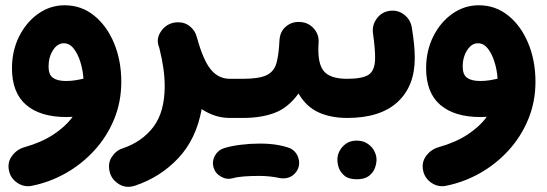

<svg xmlns="http://www.w3.org/2000/svg" viewBox="-20 -395 2073 728"><path d="M225.1 -375Q288.6 -375 336.9 -335.9Q385.3 -296.9 412.6 -231Q439.9 -165 439.9 -85Q439.9 -8.8 412.6 57.4Q385.3 123.5 337.6 175.5Q290 227.5 228.8 262Q167.5 296.4 100.1 309.6Q70.3 315.4 44.7 297.6Q19 279.8 13.7 250Q7.8 219.7 25.9 195.6Q43.9 171.4 72.8 163.1Q135.7 145.5 181.6 115.7Q227.5 85.9 255.4 47.9Q243.2 48.8 231.9 48.8Q132.8 48.8 79.1 2.7Q25.4 -43.5 25.4 -136.2Q25.4 -202.6 52.5 -256.8Q79.6 -311 125 -343Q170.4 -375 225.1 -375ZM164.1 -142.6Q164.1 -111.8 180.9 -99.9Q197.8 -87.9 230.5 -87.9Q249 -87.9 265.6 -90.6Q282.2 -93.3 296.4 -96.7Q294.4 -128.4 284.9 -159.4Q275.4 -190.4 259.5 -210.7Q243.7 -231 221.7 -231Q197.8 -231 180.9 -204.6Q164.1 -178.2 164.1 -142.6Z M582 -219.2Q571.8 -248 589.6 -274.9Q607.4 -301.8 637.2 -308.6Q645.5 -310.5 654.3 -310.5Q681.2 -311 700.9 -294.4Q720.7 -277.8 725.6 -255.9Q726.1 -254.9 726.6 -253.4Q750 -167.5 779.1 -131.8Q808.1 -96.2 851.6 -96.2H852.1Q882.8 -96.2 904.3 -74.5Q925.8 -52.7 925.8 -22Q925.8 8.3 904.3 30.3Q882.8 52.2 852.1 52.2H851.6Q822.3 52.2 795.4 43.5Q768.6 34.7 744.6 18.6Q724.6 131.3 656.5 204.1Q588.4 276.9 491.7 309.1Q458.5 319.8 431.9 303.7Q405.3 287.6 397 260.7Q387.2 226.1 403.3 200.9Q419.4 175.8 443.8 168Q519 142.6 561.8 85.9Q604.5 29.3 604.5 -68.4Q604.5 -132.8 584 -213.4Q583 -216.3 582 -219.2Z M777.3 -22Q777.3 -52.7 799.6 -74.5Q821.8 -96.2 852.1 -96.2H900.9Q931.6 -96.2 953.6 -74.5Q975.6 -52.7 975.6 -22Q975.6 8.3 953.6 30.3Q931.6 52.2 900.9 52.2H852.1Q821.8 52.2 799.6 30.3Q777.3 8.3 777.3 -22Z M826.2 -22Q826.2 -52.7 848.4 -74.5Q870.6 -96.2 900.9 -96.2Q962.4 -96.2 990.7 -109.9Q1019 -123.5 1028.1 -155.3Q1037.1 -187 1039.6 -241.2Q1041.5 -275.9 1064.7 -294.9Q1087.9 -314 1119.1 -311.5Q1149.9 -309.6 1170.2 -286.4Q1190.4 -263.2 1188 -232.9Q1182.6 -158.7 1206.1 -127.4Q1229.5 -96.2 1296.4 -96.2H1296.9Q1327.6 -96.2 1349.1 -74.5Q1370.6 -52.7 1370.6 -22Q1370.6 8.3 1349.1 30.3Q1327.6 52.2 1296.9 52.2H1296.4Q1234.4 52.2 1187.7 31Q1141.1 9.8 1111.8 -40.5Q1073.2 13.2 1022 32.7Q970.7 52.2 900.9 52.2Q870.6 52.2 848.4 30.3Q826.2 8.3 826.2 -22ZM789.6 239.7Q783.2 216.8 794.7 195.6Q806.2 174.3 830.1 166.5Q857.4 158.2 893.6 153.8Q929.7 149.4 965.3 149.4Q1002.4 149.4 1032 154.5Q1061.5 159.7 1082 168Q1106 181.6 1112.3 207.8Q1118.7 233.9 1104 255.4Q1091.8 272.5 1074.5 278.1Q1057.1 283.7 1038.6 279.8Q1024.4 276.4 1004.2 274.2Q983.9 272 965.3 272Q932.6 272 906 273.9Q879.4 275.9 862.8 280.8Q839.8 287.1 818.1 274.9Q796.4 262.7 789.6 239.7Z M1222.7 -22Q1222.7 -52.7 1244.6 -74.5Q1266.6 -96.2 1296.9 -96.2Q1355.5 -96.2 1378.9 -112.5Q1402.3 -128.9 1402.3 -175.8Q1402.3 -212.4 1394 -270.5Q1390.6 -300.8 1409.2 -325.4Q1427.7 -350.1 1458 -354Q1488.3 -357.9 1512.5 -339.4Q1536.6 -320.8 1541.5 -290.5Q1552.7 -222.7 1552.7 -174.8Q1552.7 -67.9 1487.1 -7.8Q1421.4 52.2 1296.9 52.2Q1266.6 52.2 1244.6 30.3Q1222.7 8.3 1222.7 -22ZM1259.3 210.4Q1259.3 182.6 1279.8 160.4Q1300.3 138.2 1332 138.2Q1355 138.2 1370.8 147.9Q1386.7 157.7 1396 171.9Q1407.7 191.4 1407.7 210.4Q1407.7 225.1 1401.4 242.4Q1395 259.8 1378.7 272.2Q1362.3 284.7 1333 284.7Q1302.7 284.7 1287.1 272Q1271.5 259.3 1265.1 242.7Q1259.3 226.6 1259.3 210.4Z M1795.4 -375Q1858.9 -375 1907.2 -335.9Q1955.6 -296.9 1982.9 -231Q2010.3 -165 2010.3 -85Q2010.3 -8.8 1982.9 57.4Q1955.6 123.5 1908 175.5Q1860.4 227.5 1799.1 262Q1737.8 296.4 1670.4 309.6Q1640.6 315.4 1615 297.6Q1589.4 279.8 1584 250Q1578.1 219.7 1596.2 195.6Q1614.3 171.4 1643.1 163.1Q1706.1 145.5 1752 115.7Q1797.9 85.9 1825.7 47.9Q1813.5 48.8 1802.2 48.8Q1703.1 48.8 1649.4 2.7Q1595.7 -43.5 1595.7 -136.2Q1595.7 -202.6 1622.8 -256.8Q1649.9 -311 1695.3 -343Q1740.7 -375 1795.4 -375ZM1734.4 -142.6Q1734.4 -111.8 1751.2 -99.9Q1768.1 -87.9 1800.8 -87.9Q1819.3 -87.9 1835.9 -90.6Q1852.5 -93.3 1866.7 -96.7Q1864.7 -128.4 1855.2 -159.4Q1845.7 -190.4 1829.8 -210.7Q1814 -231 1792 -231Q1768.1 -231 1751.2 -204.6Q1734.4 -178.2 1734.4 -142.6Z"/></svg>

Font: Mikhak ExtraBold
Style: Regular
Weight: 800
Designer: Amin Abedi
Version: Version 3.3